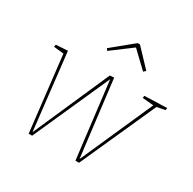

<svg xmlns="http://www.w3.org/2000/svg" viewBox="-167 -934 1110 1106"><g transform="rotate(30 388.0 -381.0)"><path d="M159 2 101 -503 109 -497 35 -505 38 -520 116 -525 175 -6H169L396 -522L424 -524L486 -14H484L701 -503L703 -498L625 -505L627 -520L776 -525L774 -510L708 -497L721 -503L494 2H470L408 -510L412 -512L182 2ZM312 -637 303 -650 442 -764H457L565 -650L551 -637L442 -741H451Z"/></g></svg>

Font: Bitter Thin
Style: Italic
Weight: 100
Italic angle: -9°
Designer: Sol Matas, and Bitter project Authors
Foundry: Sol Matas
Version: Version 2.002